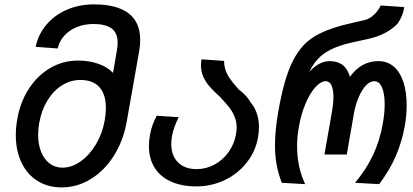

<svg xmlns="http://www.w3.org/2000/svg" viewBox="-20 -818 1840 856"><path d="M50.5 -215.5Q50.5 -251 57 -287Q70.5 -364 109.2 -423.2Q148 -482.5 204.8 -515.2Q261.5 -548 327.5 -548Q376.5 -548 417.8 -533.8Q459 -519.5 484 -493L501.5 -595.5Q504.5 -613.5 504.5 -628Q504.5 -671.5 477.5 -691.2Q450.5 -711 396.5 -711Q355.5 -711 321.8 -697Q288 -683 266 -658.2Q244 -633.5 237.5 -602L139 -609Q150.5 -665 187.2 -708.2Q224 -751.5 279 -775Q334 -798.5 398.5 -798.5Q501 -798.5 553 -758.8Q605 -719 605 -640.5Q605 -617 600.5 -590L545 -276Q530 -191 487.8 -124Q445.5 -57 384.8 -19.8Q324 17.5 255 17.5Q193 17.5 146.8 -11.8Q100.5 -41 75.5 -93.8Q50.5 -146.5 50.5 -215.5ZM447 -282Q452 -310.5 452 -337Q452 -397.5 423.2 -429.5Q394.5 -461.5 338.5 -461.5Q294 -461.5 255.8 -437.2Q217.5 -413 191 -369.2Q164.5 -325.5 154.5 -268Q150 -242 150 -217.5Q150 -175 163.2 -141.5Q176.5 -108 201 -89.2Q225.5 -70.5 258.5 -70.5Q300.5 -70.5 340.2 -99Q380 -127.5 408.5 -176Q437 -224.5 447 -282Z M644 -167Q644 -190.5 648.5 -216Q657 -263 679 -302L776.5 -295.5Q753.5 -248.5 747 -212.5Q743.5 -190.5 743.5 -177Q743.5 -124.5 773.5 -94.2Q803.5 -64 856.5 -64Q898.5 -64 935.8 -84Q973 -104 998.5 -139.2Q1024 -174.5 1032 -219Q1035 -235 1035 -249Q1035 -276 1025.5 -298.8Q1016 -321.5 1001 -340.5Q986 -359.5 960 -387Q932.5 -411.5 915 -431.5Q897.5 -451.5 886.8 -475Q876 -498.5 876 -526.5Q876 -537.5 878.5 -553.5L979 -546.5Q979.5 -524 985.2 -506.2Q991 -488.5 1004.2 -468.8Q1017.5 -449 1043 -420.5Q1064 -404 1076.8 -390.2Q1089.5 -376.5 1096 -363Q1134.5 -319 1134.5 -250.5Q1134.5 -231 1130.5 -206Q1119.5 -143.5 1080.2 -93.5Q1041 -43.5 982 -15.2Q923 13 855.5 13Q789.5 13 741.8 -8.8Q694 -30.5 669 -71Q644 -111.5 644 -167Z M1206 -171Q1206 -237.5 1221 -322Q1245.5 -462.5 1281.5 -538Q1317.5 -613.5 1373.8 -650.2Q1430 -687 1528 -710.5L1605 -728.5Q1628.5 -734 1648.2 -753Q1668 -772 1677 -793.5L1782.5 -786.5Q1778.5 -763.5 1772 -748Q1765.5 -732.5 1753 -713Q1730 -689 1697.5 -671.5Q1665 -654 1617.5 -643.5L1546.5 -628Q1476 -612.5 1431.2 -583.5Q1386.5 -554.5 1358.5 -497Q1380.5 -521 1403 -533.2Q1425.5 -545.5 1450.5 -545.5Q1520.5 -545.5 1540 -475.5Q1590.5 -545.5 1666.5 -545.5Q1708 -545.5 1736.5 -520.2Q1765 -495 1779 -450.8Q1793 -406.5 1793 -349.5Q1793 -301.5 1784.5 -255.5Q1771.5 -184 1744 -121Q1716.5 -58 1670.5 3L1563 -3Q1613 -63 1643 -126.5Q1673 -190 1686.5 -266Q1695 -312 1695 -353.5Q1695 -401.5 1682.8 -428.8Q1670.5 -456 1649 -456Q1628.5 -456 1610.2 -435.8Q1592 -415.5 1578.5 -383.2Q1565 -351 1558.5 -315.5L1526 -129H1426.5L1460.5 -323Q1466.5 -357.5 1466.5 -385.5Q1466.5 -418.5 1458 -437.2Q1449.5 -456 1432.5 -456Q1410.5 -456 1386.5 -429.8Q1362.5 -403.5 1342.5 -357Q1322.5 -310.5 1312.5 -252.5Q1304.5 -209.5 1304.5 -165.5Q1304.5 -73.5 1340.5 3L1236.5 -3Q1221 -42.5 1213.5 -82.8Q1206 -123 1206 -171Z"/></svg>

Font: JuliaMono MediumItalic
Style: Regular
Weight: 500
Italic angle: -9°
Monospace: yes
Designer: cormullion
Foundry: corm
Version: Version 0.049; ttfautohint (v1.8.4)